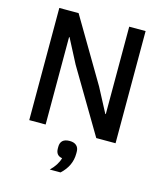

<svg xmlns="http://www.w3.org/2000/svg" viewBox="-136 -799 984 1154"><g transform="rotate(15 356.5 -221.5)"><path d="M88 0V-698H208L441 -304L520 -154H523V-698H625V0H505L271 -394L193 -544H190V0ZM284 255Q326 214 338 170Q298 164 298 120V110Q298 58 356 58Q383 58 398 71.5Q413 85 413 110V122Q413 198 351 255Z"/></g></svg>

Font: Anuphan Medium
Style: Regular
Weight: 500
Designer: Mike Abbink, Paul van der Laan, Pieter van Rosmalen, Mint Tantisuwanna
Foundry: Bold Monday; Cadson Demak
Version: Version 3.002;hotconv 1.0.109;makeotfexe 2.5.65596